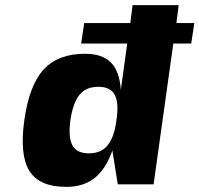

<svg xmlns="http://www.w3.org/2000/svg" viewBox="-20 -720 779 750"><path d="M419 -132Q393 -59 349.5 -24.5Q306 10 239 10Q134 10 95 -52Q56 -114 75 -250.5Q94 -387 150.5 -448.5Q207 -510 312 -510Q379 -510 413 -476Q447 -442 452 -369L477 -550H297L309 -630H489L498 -700H678L669 -630H739L727 -550H657L580 0H440ZM327 -121Q359 -121 380.5 -134.5Q402 -148 415.5 -176.5Q429 -205 435 -251Q445 -319 428 -350Q411 -381 364 -381Q332 -381 310.5 -367.5Q289 -354 275.5 -325.5Q262 -297 255 -251Q246 -183 263 -152Q280 -121 327 -121Z"/></svg>

Font: Fivo Sans Modern Heavy
Style: Regular
Weight: 900
Designer: Alexander Slobzheninov
Foundry: Alexander Slobzheninov
Version: 1.0